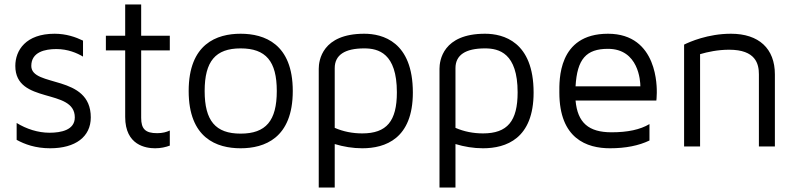

<svg xmlns="http://www.w3.org/2000/svg" viewBox="-20 -660 3601 865"><path d="M121 -363C121 -426 183 -439 234 -439C286 -439 327 -421 354 -405V-477C321 -493 278 -508 226 -508C96 -508 49 -433 49 -363C49 -188 317 -265 317 -131C317 -74 255 -62 203 -62C151 -62 99 -79 55 -106V-30C91 -10 140 8 206 8C320 8 389 -44 389 -131C389 -327 121 -265 121 -363Z M616 -433H745V-499H616V-640H544V-499H457V-433H544V-133C544 -5 638 8 679 8C704 8 726 3 745 -4V-72C730 -65 712 -60 688 -60C635 -60 616 -79 616 -129V-433Z M1064 -508C957 -508 830 -463 830 -250C830 -37 957 8 1064 8C1171 8 1299 -37 1299 -250C1299 -463 1171 -508 1064 -508ZM1064 -58C951 -58 902 -116 902 -250C902 -384 951 -442 1064 -442C1178 -442 1227 -384 1227 -250C1227 -116 1178 -58 1064 -58Z M1621 -508C1431 -508 1416 -387 1416 -350V185H1488V-11C1528 1 1569 8 1612 8C1716 8 1840 -35 1840 -243C1840 -473 1703 -508 1621 -508ZM1612 -59C1569 -59 1527 -67 1488 -84V-353C1488 -412 1533 -442 1621 -442C1684 -442 1768 -421 1768 -244C1768 -114 1722 -59 1612 -59Z M2165 -508C1975 -508 1960 -387 1960 -350V185H2032V-11C2072 1 2113 8 2156 8C2260 8 2384 -35 2384 -243C2384 -473 2247 -508 2165 -508ZM2156 -59C2113 -59 2071 -67 2032 -84V-353C2032 -412 2077 -442 2165 -442C2228 -442 2312 -421 2312 -244C2312 -114 2266 -59 2156 -59Z M2719 -508C2492 -508 2500 -296 2500 -243C2500 -35 2624 8 2728 8C2799 8 2858 -4 2906 -27V-101C2864 -76 2808 -64 2735 -64C2632 -64 2582 -107 2573 -207H2937C2937 -207 2939 -223 2939 -242C2939 -261 2946 -508 2719 -508ZM2573 -271C2580 -394 2621 -440 2719 -440C2857 -440 2865 -295 2865 -271H2573Z M3273 -508C3169 -508 3086 -471 3062 -459V0H3134V-416C3168 -426 3214 -436 3265 -436C3385 -436 3399 -372 3399 -325V0H3471V-325C3471 -441 3399 -508 3273 -508Z"/></svg>

Font: Maven Pro
Style: Regular
Weight: 400
Designer: Joe Prince
Foundry: Joe Prince
Version: Version 1.003